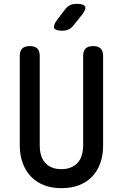

<svg xmlns="http://www.w3.org/2000/svg" viewBox="-20 -970 640 1000"><path d="M83 -678Q83 -705 96 -717.5Q109 -730 135 -730Q161 -730 174 -717.5Q187 -705 187 -678V-213Q187 -185 193.5 -162.5Q200 -140 214 -123.5Q228 -107 249.5 -98Q271 -89 300 -89Q329 -89 350.5 -98.5Q372 -108 386 -124Q400 -140 406.5 -163Q413 -186 413 -213V-678Q413 -705 426 -717.5Q439 -730 465 -730Q491 -730 504 -717.5Q517 -705 517 -678V-213Q517 -162 502.5 -121Q488 -80 460 -50.5Q432 -21 391.5 -5.5Q351 10 300 10Q248 10 208 -6Q168 -22 140.5 -51Q113 -80 98 -121.5Q83 -163 83 -213ZM305 -810Q269 -810 262.5 -823.5Q256 -837 277 -866L319 -921Q331 -937 345.5 -943.5Q360 -950 380 -950Q416 -950 423 -936Q430 -922 407 -893L362 -837Q351 -823 337 -816.5Q323 -810 305 -810Z"/></svg>

Font: Maple Mono Medium
Style: Regular
Weight: 500
Monospace: yes
Designer: subframe7536
Version: Version 7.000